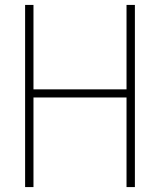

<svg xmlns="http://www.w3.org/2000/svg" viewBox="-20 -760 650 780"><path d="M82 0V-740H116V-397H494V-740H528V0H494V-364H116V0Z"/></svg>

Font: Encode Sans Condensed Condensed Thin
Style: Regular
Weight: 100
Width: 3
Designer: Multiple Designers
Foundry: Impallari Type
Version: Version 3.000; ttfautohint (v1.8.3) -l 8 -r 50 -G 200 -x 14 